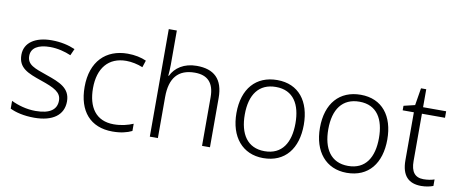

<svg xmlns="http://www.w3.org/2000/svg" viewBox="-67 -1136 3195 1336"><g transform="rotate(10 1530.5 -468.0)"><path d="M423 -234C423 -328 348 -357 253 -390C161 -422 109 -438 109 -501C109 -557 158 -587 242 -587C295 -587 349 -573 390 -555L411 -602C365 -622 309 -635 245 -635C129 -635 54 -585 54 -499C54 -406 122 -380 221 -346C317 -313 367 -289 367 -230C367 -169 323 -131 218 -131C155 -131 93 -149 46 -172V-117C85 -98 143 -83 217 -83C348 -83 423 -138 423 -234Z M770 -83C828 -83 873 -94 907 -111V-162C869 -146 823 -134 770 -134C643 -134 585 -224 585 -357C585 -498 655 -584 781 -584C818 -584 862 -575 898 -560L914 -609C879 -625 833 -635 782 -635C629 -635 526 -536 526 -356C526 -184 614 -83 770 -83Z M1090 -610V-853H1033V-93H1090V-383C1090 -517 1147 -586 1265 -586C1354 -586 1402 -539 1402 -437V-93H1458V-441C1458 -575 1392 -635 1270 -635C1180 -635 1118 -592 1090 -533H1086C1088 -558 1090 -582 1090 -610Z M2074 -360C2074 -525 1991 -635 1839 -635C1689 -635 1598 -532 1598 -360C1598 -192 1688 -83 1835 -83C1990 -83 2074 -193 2074 -360ZM1657 -360C1657 -501 1718 -586 1838 -586C1963 -586 2015 -492 2015 -360C2015 -224 1960 -132 1836 -132C1714 -132 1657 -223 1657 -360Z M2664 -360C2664 -525 2581 -635 2429 -635C2279 -635 2188 -532 2188 -360C2188 -192 2278 -83 2425 -83C2580 -83 2664 -193 2664 -360ZM2247 -360C2247 -501 2308 -586 2428 -586C2553 -586 2605 -492 2605 -360C2605 -224 2550 -132 2426 -132C2304 -132 2247 -223 2247 -360Z M2959 -132C2898 -132 2870 -170 2870 -244V-579H3033V-625H2870V-752H2833L2813 -630L2734 -611V-579H2813V-241C2813 -130 2863 -83 2952 -83C2985 -83 3016 -90 3036 -98V-144C3017 -137 2989 -132 2959 -132Z"/></g></svg>

Font: Noto Sans Telugu UI Light
Style: Regular
Weight: 300
Designer: Jelle Bosma - Monotype Design Team
Foundry: Monotype Imaging Inc.
Version: Version 2.005